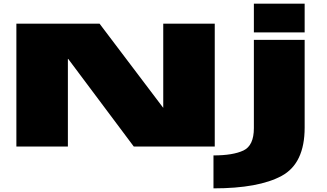

<svg xmlns="http://www.w3.org/2000/svg" viewBox="-20 -805 1799 1055"><path d="M70 0H353V-481H355L715 0H1160V-675H877V-213H876.5L527 -675H70ZM1153 230Q1401 230 1527.5 161.5Q1654 93 1654 -104V-586H1375V-101Q1375 -5 1317.5 22Q1260 49 1153 49ZM1375 -785V-627H1654V-785Z"/></svg>

Font: Anybody ExtraExpanded Black
Style: Regular
Weight: 900
Width: 8
Version: Version 1.113;gftools[0.9.25]